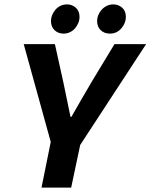

<svg xmlns="http://www.w3.org/2000/svg" viewBox="-20 -854 685 874"><path d="M169 0 211 -208 88 -653H230L268 -481Q276 -443 284.5 -401.5Q293 -360 301 -322H305Q326 -359 350 -400.5Q374 -442 397 -481L501 -653H645L345 -194L304 0ZM269 -701Q245 -701 228.5 -716.5Q212 -732 212 -759Q212 -772 217.5 -785.5Q223 -799 232.5 -810Q242 -821 255.5 -827.5Q269 -834 285 -834Q308 -834 325 -819Q342 -804 342 -777Q342 -763 336.5 -749.5Q331 -736 321.5 -725Q312 -714 298.5 -707.5Q285 -701 269 -701ZM480 -701Q455 -701 438.5 -716.5Q422 -732 422 -759Q422 -772 427.5 -785.5Q433 -799 443 -810Q453 -821 466.5 -827.5Q480 -834 496 -834Q519 -834 536 -819Q553 -804 553 -777Q553 -749 532.5 -725Q512 -701 480 -701Z"/></svg>

Font: Source Code Pro
Style: Bold Italic
Weight: 700
Italic angle: -11°
Monospace: yes
Designer: Paul D. Hunt, Teo Tuominen
Foundry: Adobe Systems Incorporated
Version: Version 1.050;PS 1.000;hotconv 16.6.51;makeotf.lib2.5.65220